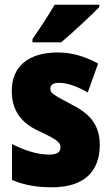

<svg xmlns="http://www.w3.org/2000/svg" viewBox="-20 -786 472 816"><path d="M402 -756V-766H212C187 -722 151 -668 118 -620V-606H240C291 -649 368 -721 402 -756ZM404 -170C404 -259 358 -305 282 -343C205 -384 194 -390 194 -409C194 -426 207 -434 232 -434C268 -434 314 -416 353 -393L397 -516C339 -547 286 -563 225 -563C103 -563 30 -505 30 -400C30 -318 68 -265 143 -230C225 -192 237 -180 237 -160C237 -138 221 -129 187 -129C139 -129 80 -148 31 -174V-21C86 2 140 10 201 10C335 10 404 -55 404 -170Z"/></svg>

Font: Noto Sans Gurmukhi Condensed Black
Style: Regular
Weight: 900
Width: 3
Designer: Jelle Bosma - Monotype Design Team
Foundry: Monotype Imaging Inc.
Version: Version 2.004